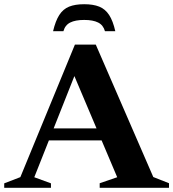

<svg xmlns="http://www.w3.org/2000/svg" viewBox="-32 -890 821 910"><path d="M169.5 -224.5V-281.5H510.5V-224.5ZM694.5 -51 769 -21.5V0H440.5V-21.5L523.5 -50L309.5 -555.5L331.5 -557L130.5 -50L209.5 -21V0H-12V-21L64.5 -50.5L323 -678.5H422ZM367 -795.5Q325 -795.5 300.8 -783.2Q276.5 -771 268.5 -742H219.5Q231 -791 249 -819Q267 -847 295.5 -858.5Q324 -870 367 -870Q410 -870 438.5 -858.5Q467 -847 485.2 -819Q503.5 -791 514.5 -742H465.5Q457.5 -771 433.2 -783.2Q409 -795.5 367 -795.5Z"/></svg>

Font: Newsreader 24pt
Style: Bold
Weight: 700
Designer: Hugues Gentile
Foundry: Production Type
Version: Version 1.003